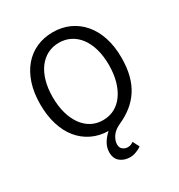

<svg xmlns="http://www.w3.org/2000/svg" viewBox="-203 -802 1070 1149"><g transform="rotate(-30 332.0 -228.0)"><path d="M361 212Q321 212 293.5 190Q266 168 266 125Q266 92 283.5 62.5Q301 33 327 11Q264 10 213 -15Q162 -40 126 -84.5Q90 -129 71 -191.5Q52 -254 52 -331Q52 -410 72.5 -472.5Q93 -535 130 -578.5Q167 -622 218.5 -645Q270 -668 332 -668Q394 -668 445.5 -644.5Q497 -621 534.5 -577.5Q572 -534 592.5 -471.5Q613 -409 613 -331Q613 -264 599.5 -211Q586 -158 559.5 -117Q533 -76 495 -45.5Q457 -15 408 7Q367 25 348.5 53Q330 81 330 107Q330 130 345 141.5Q360 153 378 153Q390 153 399.5 149.5Q409 146 418 139L441 184Q427 195 404 203.5Q381 212 361 212ZM332 -61Q376 -61 411.5 -80Q447 -99 472.5 -134.5Q498 -170 512 -219.5Q526 -269 526 -331Q526 -392 512 -441Q498 -490 472.5 -524Q447 -558 411.5 -576.5Q376 -595 332 -595Q288 -595 252.5 -576.5Q217 -558 191.5 -524Q166 -490 152 -441Q138 -392 138 -331Q138 -269 152 -219.5Q166 -170 191.5 -134.5Q217 -99 252.5 -80Q288 -61 332 -61Z"/></g></svg>

Font: Pinyin1712
Style: Regular
Weight: 400
Version: Version 1